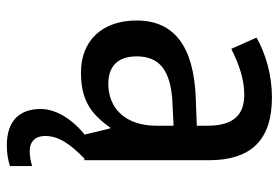

<svg xmlns="http://www.w3.org/2000/svg" viewBox="-147 -535 816 562"><g transform="rotate(90 261.0 -254.0)"><path d="M378 22C378 -16 399 -49 444 -93H449V-457C449 -582 389 -642 265 -642C200 -642 138 -624 90 -597L123 -523C167 -545 211 -561 257 -561C316 -561 348 -530 348 -453V-422L266 -419C116 -413 40 -356 40 -246C40 -144 100 -83 192 -83C271 -83 312 -110 353 -168H356L374 -94C333 -61 299 -13 299 35C299 97 334 134 405 134C431 134 449 130 466 125V60C456 63 441 67 422 67C395 67 378 51 378 22ZM285 -351 348 -354V-304C348 -212 296 -163 225 -163C177 -163 145 -188 145 -246C145 -310 182 -347 285 -351Z"/></g></svg>

Font: Noto Sans Kannada UI SemiCondensed Medium
Style: Regular
Weight: 500
Width: 4
Designer: Jelle Bosma - Monotype Design Team
Foundry: Monotype Imaging Inc.
Version: Version 2.005